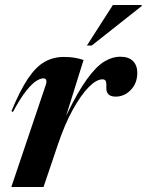

<svg xmlns="http://www.w3.org/2000/svg" viewBox="-20 -752 590 772"><path d="M164 -410.5Q168 -421.5 166 -429.2Q164 -437 154.5 -437Q143 -437 126.2 -426.8Q109.5 -416.5 86 -387.5Q62.5 -358.5 32 -302L26 -305Q60.5 -388.5 92.5 -436Q124.5 -483.5 159.2 -503.2Q194 -523 236.5 -523Q261.5 -523 278 -520.2Q294.5 -517.5 316 -511L246 -286.5Q292.5 -383 330 -434.2Q367.5 -485.5 399.8 -504.8Q432 -524 462.5 -524Q497.5 -524 514.8 -506.5Q532 -489 532 -459Q532 -417.5 506 -390.5Q480 -363.5 445 -363.5Q405.5 -363.5 407.5 -401.5Q408.5 -420.5 404.8 -426.8Q401 -433 392 -433Q367.5 -433 336.5 -401.5Q305.5 -370 273 -311.5Q240.5 -253 213 -171.5L155 0H25.5ZM329.5 -569 434 -732H550L549.5 -727.5L349 -569Z"/></svg>

Font: Newsreader 72pt SemiBold
Style: Italic
Weight: 600
Italic angle: -17°
Designer: Hugues Gentile
Foundry: Production Type
Version: Version 1.003; ttfautohint (v1.8.3)